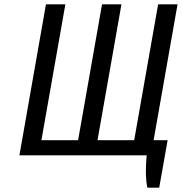

<svg xmlns="http://www.w3.org/2000/svg" viewBox="-20 -720 843 890"><path d="M663 150Q651 90 660 0H70L193 -700H283L172 -70H342L453 -700H543L432 -70H602L713 -700H803L692 -70H757L718 150Z"/></svg>

Font: Cuprum
Style: Italic
Weight: 400
Italic angle: -10°
Designer: Jovanny Lemonad
Foundry: Jovanny Lemonad
Version: Version 3.000